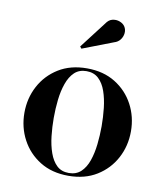

<svg xmlns="http://www.w3.org/2000/svg" viewBox="-81 -769 723 845"><g transform="rotate(10 281.0 -346.0)"><path d="M281 10Q207.5 10 154.2 -23Q101 -56 72 -110.5Q43 -165 43 -230Q43 -295 72 -349.5Q101 -404 154.2 -437Q207.5 -470 281 -470Q354.5 -470 407.8 -437Q461 -404 490 -349.5Q519 -295 519 -230Q519 -165 490 -110.5Q461 -56 407.8 -23Q354.5 10 281 10ZM281 -2.5Q314 -2.5 335 -22.2Q356 -42 367.5 -75.2Q379 -108.5 383.5 -149Q388 -189.5 388 -230Q388 -271 383.5 -311.2Q379 -351.5 367.5 -384.8Q356 -418 335 -437.8Q314 -457.5 281 -457.5Q248 -457.5 227.2 -437.8Q206.5 -418 194.8 -384.8Q183 -351.5 178.5 -311.2Q174 -271 174 -230Q174 -189.5 178.5 -149Q183 -108.5 194.8 -75.2Q206.5 -42 227.2 -22.2Q248 -2.5 281 -2.5ZM241 -551 234 -559.5 324.5 -677.5Q337 -696.5 354 -700.2Q371 -704 386.5 -698Q402 -692 409.5 -680.5Q418 -667.5 416.5 -651.2Q415 -635 405 -621.8Q395 -608.5 377.5 -603.5Z"/></g></svg>

Font: Bodoni Moda 18pt SemiBold
Style: Regular
Weight: 600
Designer: Owen Earl
Foundry: indestructible type
Version: Version 2.005